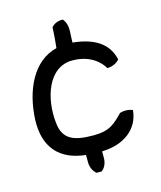

<svg xmlns="http://www.w3.org/2000/svg" viewBox="-103 -640 683 816"><g transform="rotate(-15 239.0 -232.0)"><path d="M27 -185C22 -62 85 5 197 16V49C197 71 208 92 221 101H243C256 92 267 72 267 49V19C363 17 432 -34 439 -117C421 -124 402 -125 383 -119C346 -82 323 -56 251 -56C166 -56 116 -72 109 -150C97 -258 138 -387 244 -387C324 -387 365 -344 380 -317C403 -317 424 -328 434 -341C417 -419 350 -452 265 -460C265 -506 275 -535 251 -565C229 -567 210 -557 200 -545C199 -515 196 -485 193 -455C86 -429 33 -312 27 -185Z"/></g></svg>

Font: Snowfall
Style: Regular
Weight: 400
Designer: Jasper
Foundry: Cannot Into Space Fonts
Version: Version 0.9